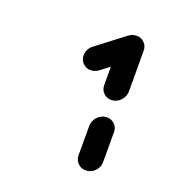

<svg xmlns="http://www.w3.org/2000/svg" viewBox="-58 -716 344 385"><g transform="rotate(15 114.0 -523.5)"><path d="M154.4 -379.3Q143.7 -379.3 136.9 -386.7Q130 -394.1 130.7 -404.8L136.3 -467.8Q137.4 -478.5 145.6 -485.9Q153.7 -493.3 164.1 -493.3Q174.8 -493.3 181.7 -485.7Q188.5 -478.1 187.4 -467.8L181.9 -404.8Q181.1 -394.1 173.1 -386.7Q165.2 -379.3 154.4 -379.3ZM179.3 -666.7Q189.3 -666.7 195.9 -660Q202.6 -653.3 202.6 -643.7Q202.6 -636.3 199.1 -629.8Q195.6 -623.3 189.3 -619.6L126.3 -580Q119.3 -575.9 111.9 -575.9Q101.9 -575.9 95.2 -582.8Q88.5 -589.6 88.5 -599.3Q88.5 -606.3 92.2 -612.6Q95.9 -618.9 101.9 -622.6L164.8 -662.6Q173 -666.7 179.3 -666.7ZM167.4 -528.9Q156.7 -528.9 149.8 -536.5Q143 -544.1 144.1 -554.4L151.5 -641.1Q152.6 -651.9 160.7 -659.3Q168.9 -666.7 179.3 -666.7Q190 -666.7 196.9 -659.1Q203.7 -651.5 202.6 -641.1L195.2 -554.4Q194.1 -544.1 185.9 -536.5Q177.8 -528.9 167.4 -528.9Z"/></g></svg>

Font: 26F Galaxy Sans Extra Bold
Style: Italic
Weight: 800
Italic angle: -5°
Designer: C₂₉H₂₅N₃O₅
Version: Version 1.200